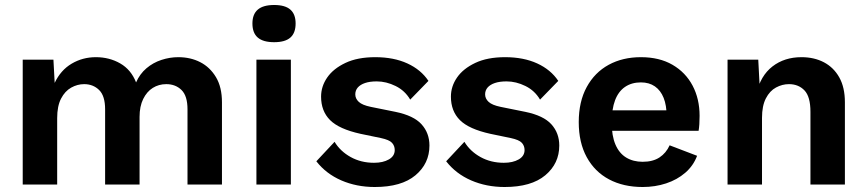

<svg xmlns="http://www.w3.org/2000/svg" viewBox="-20 -739 3471 769"><path d="M71 0V-500H194L199 -407Q223 -458 267 -484Q311 -510 364 -510Q418 -510 461.5 -485Q505 -460 525 -409Q540 -443 566.5 -465.5Q593 -488 626.5 -499Q660 -510 694 -510Q743 -510 782 -490Q821 -470 845 -430Q869 -390 869 -329V0H731V-301Q731 -355 707 -378.5Q683 -402 646 -402Q616 -402 592 -387Q568 -372 553.5 -342.5Q539 -313 539 -271V0H401V-301Q401 -355 377 -378.5Q353 -402 317 -402Q290 -402 265 -388Q240 -374 224.5 -344Q209 -314 209 -266V0Z M1145 -500V0H1007V-500ZM1078 -570Q1034 -570 1012.5 -588.5Q991 -607 991 -645Q991 -682 1012.5 -700.5Q1034 -719 1078 -719Q1122 -719 1143 -700.5Q1164 -682 1164 -645Q1164 -607 1143 -588.5Q1122 -570 1078 -570Z M1481 10Q1408 10 1347 -16.5Q1286 -43 1247 -93L1320 -171Q1343 -133 1384.5 -110Q1426 -87 1478 -87Q1514 -87 1537.5 -100.5Q1561 -114 1561 -138Q1561 -155 1550 -167Q1539 -179 1506 -186L1424 -203Q1338 -222 1302 -258Q1266 -294 1266 -352Q1266 -393 1290.5 -428.5Q1315 -464 1363.5 -487Q1412 -510 1483 -510Q1557 -510 1611.5 -485Q1666 -460 1696 -415L1623 -340Q1602 -376 1564.5 -394.5Q1527 -413 1489 -413Q1461 -413 1442 -406.5Q1423 -400 1413 -388.5Q1403 -377 1403 -361Q1403 -344 1417 -331Q1431 -318 1465 -311L1564 -291Q1637 -276 1668.5 -241Q1700 -206 1700 -156Q1700 -84 1644 -37Q1588 10 1481 10Z M2001 10Q1928 10 1867 -16.5Q1806 -43 1767 -93L1840 -171Q1863 -133 1904.5 -110Q1946 -87 1998 -87Q2034 -87 2057.5 -100.5Q2081 -114 2081 -138Q2081 -155 2070 -167Q2059 -179 2026 -186L1944 -203Q1858 -222 1822 -258Q1786 -294 1786 -352Q1786 -393 1810.5 -428.5Q1835 -464 1883.5 -487Q1932 -510 2003 -510Q2077 -510 2131.5 -485Q2186 -460 2216 -415L2143 -340Q2122 -376 2084.5 -394.5Q2047 -413 2009 -413Q1981 -413 1962 -406.5Q1943 -400 1933 -388.5Q1923 -377 1923 -361Q1923 -344 1937 -331Q1951 -318 1985 -311L2084 -291Q2157 -276 2188.5 -241Q2220 -206 2220 -156Q2220 -84 2164 -37Q2108 10 2001 10Z M2554 10Q2477 10 2419.5 -20.5Q2362 -51 2330 -109.5Q2298 -168 2298 -250Q2298 -332 2330 -390.5Q2362 -449 2418 -479.5Q2474 -510 2547 -510Q2621 -510 2673.5 -479.5Q2726 -449 2754 -396Q2782 -343 2782 -275Q2782 -257 2781 -241.5Q2780 -226 2778 -215H2388V-297H2717L2650 -274Q2650 -317 2638 -347Q2626 -377 2603 -393Q2580 -409 2547 -409Q2510 -409 2483.5 -391Q2457 -373 2443.5 -337.5Q2430 -302 2430 -248Q2430 -195 2445 -160Q2460 -125 2488 -108Q2516 -91 2554 -91Q2595 -91 2621.5 -108.5Q2648 -126 2662 -157L2772 -115Q2757 -75 2724.5 -47Q2692 -19 2648 -4.5Q2604 10 2554 10Z M2894 0V-500H3017L3025 -347L3009 -363Q3026 -436 3074 -473Q3122 -510 3190 -510Q3241 -510 3280 -489.5Q3319 -469 3341.5 -429Q3364 -389 3364 -329V0H3226V-291Q3226 -352 3202 -377Q3178 -402 3140 -402Q3113 -402 3088 -388.5Q3063 -375 3047.5 -345Q3032 -315 3032 -267V0Z"/></svg>

Font: Kantumruy Pro SemiBold
Style: Regular
Weight: 600
Version: Version 1.002